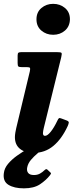

<svg xmlns="http://www.w3.org/2000/svg" viewBox="-67 -798 414 1024"><path d="M127.5 -695Q127.5 -733 153.8 -755.2Q180 -777.5 216.5 -777.5Q253.5 -777.5 279.8 -755.2Q306 -733 306 -695Q305 -657 279.2 -634.8Q253.5 -612.5 216.5 -612.5Q180 -612.5 153.8 -634.8Q127.5 -657 127.5 -695ZM259.5 -492.5 166.5 -115.5Q165 -110.5 163.5 -101Q162 -91.5 162 -88Q162 -73.5 173 -73.5Q186 -73.5 203.5 -95.2Q221 -117 238 -152.5Q243 -163.5 246.8 -167Q250.5 -170.5 262 -165.5L290 -155Q300.5 -150.5 299.8 -143.8Q299 -137 294 -125.5Q262 -56.5 217.2 -19.5Q172.5 17.5 112 17.5Q66.5 17.5 39.5 -4.2Q12.5 -26 12.5 -66.5Q12.5 -76.5 14.8 -90.8Q17 -105 19.5 -114.5L92 -417Q95 -431.5 92.8 -435.8Q90.5 -440 76 -440H49Q34.5 -440 30.8 -443.8Q27 -447.5 27 -462V-501.5Q27 -514 31.5 -517Q36 -520 48 -520H236Q258 -520 261 -515.8Q264 -511.5 259.5 -492.5ZM60.5 206.5Q9 206.5 -21.8 187.8Q-52.5 169 -46.5 125.5Q-43.5 99 -24 75.8Q-4.5 52.5 23.5 32.5Q51.5 12.5 81 -4.2Q110.5 -21 133.5 -34.5Q143 -40 152.2 -37.8Q161.5 -35.5 164.5 -32Q171.5 -24 172 -19.2Q172.5 -14.5 165 -7.5Q150.5 5.5 132 21Q113.5 36.5 98.2 54.5Q83 72.5 78.5 93Q74 112 82.8 123.8Q91.5 135.5 114 135.5Q132.5 135.5 146.2 127.8Q160 120 170 110Q179.5 100.5 185.5 106.5L201.5 121.5Q205.5 125 205 127.5Q204.5 130 200.5 135.5Q179 163 146.5 184.8Q114 206.5 60.5 206.5Z"/></svg>

Font: Besley* Narrow
Style: Bold Italic
Weight: 700
Width: 4
Italic angle: -13°
Designer: Owen Earl
Foundry: indestructible type*
Version: Version 3.000; ttfautohint (v1.8.3)